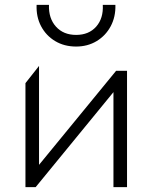

<svg xmlns="http://www.w3.org/2000/svg" viewBox="-20 -772 629 792"><path d="M85 0V-429L141 -500V-92L459 -480H504V0H448V-392L127 0ZM294 -580Q245 -580 207.5 -602.5Q170 -625 149.5 -663.8Q129 -702.5 131 -752H182Q180 -696.5 210.8 -662.2Q241.5 -628 294 -628Q346.5 -628 376.8 -662.2Q407 -696.5 404 -752H456Q457.5 -703 436.8 -664Q416 -625 378.8 -602.5Q341.5 -580 294 -580Z"/></svg>

Font: Geologica-Sharp
Style: Regular
Weight: 100
Designer: Sindre Bremnes, Frode Helland
Foundry: Monokrom Skriftforlag AS
Version: Version 1.010;gftools[0.9.28]